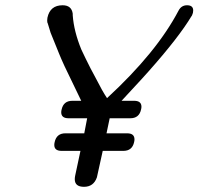

<svg xmlns="http://www.w3.org/2000/svg" viewBox="-20 -721 766 741"><path d="M720.7 -660.6Q719.7 -660.2 719.7 -659.7Q670.4 -577.1 553.2 -445.3Q541.5 -431.6 525.9 -415Q502.4 -389.6 449.2 -332H497.6Q525.9 -332 525.9 -309.1Q525.9 -304.2 524.4 -298.3Q517.1 -264.6 482.9 -264.6H403.3L391.1 -206.5H470.7Q499 -206.5 499 -183.1Q499 -178.2 497.6 -172.4Q490.2 -138.7 456.1 -138.7H376.5L354 -36.6Q341.3 0 304.2 0Q268.6 0 268.6 -29.3Q268.6 -35.2 270 -42.5L290.5 -138.7H217.8Q189.5 -138.7 189.5 -161.6Q189.5 -166.5 190.9 -172.4Q198.2 -206.5 232.4 -206.5H305.2L316.4 -264.6H244.6Q216.3 -264.6 216.3 -287.6Q216.3 -292.5 217.8 -298.3Q225.1 -332 259.3 -332H293.5Q281.2 -356.9 259.8 -401.9Q225.1 -471.7 208.5 -512.7Q177.7 -587.4 175.3 -594.7Q172.4 -604.5 164.1 -631.3L162.6 -634.8Q162.1 -638.7 162.1 -642.6Q162.1 -647.5 163.1 -652.8Q173.3 -700.7 221.7 -700.7Q256.3 -700.7 260.7 -668V-662.1Q265.1 -600.1 293.9 -529.8Q295.4 -526.4 310.5 -495.1Q328.6 -457.5 349.6 -419.4Q375.5 -368.2 393.1 -342.3Q584 -518.1 668.9 -679.7Q679.7 -700.7 701.7 -700.7Q725.6 -700.7 725.6 -680.7Q725.6 -676.8 724.6 -671.4Z"/></svg>

Font: inglobal
Style: Italic
Weight: 400
Italic angle: -12°
Designer: Andrey Kochetov, Denis Davydov, Evgeny Yurtaev
Foundry: inglobal
Version: Version 1.00 September 25, 2014, initial release